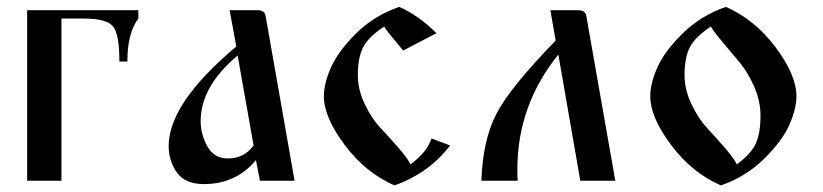

<svg xmlns="http://www.w3.org/2000/svg" viewBox="-20 -530 2412 563"><path d="M59.6 0V-500H385.7V-475.6Q353.5 -433.6 353.5 -349.6H330.1Q330.1 -430.7 311 -453.1Q292 -475.6 225.6 -475.6H160.2V0Z M474.6 -101.6Q474.6 -227.5 672.9 -393.6L653.3 -500H735.4Q755.9 -500 758.8 -483.4L843.8 0H742.2L730.5 -60.5Q671.9 9.8 578.1 9.8Q522.5 9.8 498.5 -24.4Q474.6 -58.6 474.6 -101.6ZM568.4 -174.8Q568.4 -136.7 587.9 -101.1Q607.4 -65.4 647.5 -65.4Q696.3 -65.4 723.6 -103.5L676.8 -367.2Q568.4 -276.4 568.4 -174.8Z M929.7 -248Q929.7 -285.2 950.7 -332.5Q971.7 -379.9 1024.4 -432.1Q1077.1 -484.4 1150.4 -509.8Q1207 -485.4 1259.8 -432.6L1162.1 -381.8Q1114.3 -438.5 1106.4 -452.1Q1060.5 -421.9 1044.9 -391.6Q1029.3 -361.3 1029.3 -309.6Q1029.3 -266.6 1049.8 -224.1Q1070.3 -181.6 1095.7 -154.8Q1121.1 -127.9 1147.9 -97.2Q1174.8 -66.4 1183.6 -47.9Q1233.4 -85 1245.1 -124L1299.8 -103.5Q1238.3 -22.5 1136.7 13.7Q1051.8 -23.4 990.7 -105Q929.7 -186.5 929.7 -248Z M1391.6 0Q1395.5 -118.2 1435.1 -195.3Q1474.6 -272.5 1609.4 -411.1L1593.8 -500H1675.8Q1696.3 -500 1699.2 -483.4L1784.2 0H1681.6L1617.2 -370.1Q1497.1 -220.7 1497.1 -34.2Q1497.1 -10.7 1498 0Z M1886.7 -248Q1886.7 -285.2 1907.7 -332.5Q1928.7 -379.9 1981.9 -432.1Q2035.2 -484.4 2108.4 -509.8Q2193.4 -472.7 2254.4 -391.1Q2315.4 -309.6 2315.4 -248Q2315.4 -210.9 2294.4 -163.6Q2273.4 -116.2 2220.2 -64Q2167 -11.7 2093.8 13.7Q2008.8 -23.4 1947.8 -105Q1886.7 -186.5 1886.7 -248ZM1987.3 -309.6Q1987.3 -266.6 2007.8 -224.1Q2028.3 -181.6 2053.2 -154.8Q2078.1 -127.9 2105 -97.2Q2131.8 -66.4 2140.6 -47.9Q2182.6 -79.1 2196.3 -109.4Q2210 -139.6 2210 -191.4Q2210 -233.4 2191.9 -274.9Q2173.8 -316.4 2151.4 -343.8Q2128.9 -371.1 2101.6 -403.3Q2074.2 -435.5 2064.5 -452.1Q2018.6 -421.9 2002.9 -391.6Q1987.3 -361.3 1987.3 -309.6Z"/></svg>

Font: TriodPostnaja
Style: Medium
Weight: 500
Version: 20110805